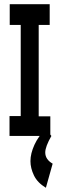

<svg xmlns="http://www.w3.org/2000/svg" viewBox="-20 -643 290 908"><path d="M25 0V-94H78V-525H26V-623H215V-525H163V-93H218V0ZM229 131 197 245Q157 221 140.5 186.5Q124 152 124 119Q124 83 143 41.5Q162 0 198 -34L223 0Q194 51 194 78Q194 111 229 131Z"/></svg>

Font: Inconsolata UltraCondensed Black
Style: Regular
Weight: 900
Width: 1
Monospace: yes
Designer: Raph Levien, Cyreal, Brenton Simpson
Foundry: Raph Levien, Cyreal, Google
Version: Version 3.001; ttfautohint (v1.8.2.53-6de2)